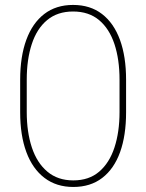

<svg xmlns="http://www.w3.org/2000/svg" viewBox="-20 -741 587 771"><path d="M486.3 -290Q486.3 -197.3 462.2 -130.1Q438 -63 390.6 -26.6Q343.3 9.8 274.4 9.8Q206.5 9.8 158.7 -26.6Q110.8 -63 85.9 -130.1Q61 -197.3 61 -290V-420.9Q61 -513.7 85.7 -581.1Q110.4 -648.4 157.7 -684.8Q205.1 -721.2 273.4 -721.2Q342.3 -721.2 389.6 -684.8Q437 -648.4 461.7 -581.1Q486.3 -513.7 486.3 -420.9ZM460 -420.9Q460 -502.4 439.5 -564.2Q418.9 -626 377.7 -660.4Q336.4 -694.8 273.4 -694.8Q210.9 -694.8 169.4 -660.4Q127.9 -626 107.7 -564.2Q87.4 -502.4 87.4 -420.9V-291Q87.4 -210.9 107.9 -148.9Q128.4 -86.9 170.2 -51.8Q211.9 -16.6 274.4 -16.6Q337.4 -16.6 378.4 -51.8Q419.4 -86.9 439.7 -148.9Q460 -210.9 460 -291Z"/></svg>

Font: Heebo Thin
Style: Regular
Weight: 250
Designer: Oded Ezer
Foundry: Ezer Type House
Version: Version 3.100